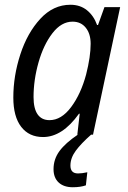

<svg xmlns="http://www.w3.org/2000/svg" viewBox="-20 -566 536 807"><path d="M485 -536 371 0H363Q321 37 298.5 67.5Q276 98 276 130Q276 163 308 163Q325 163 347 158L341 213Q318 221 286 221Q248 221 226.5 201Q205 181 205 145Q205 103 230 69Q255 35 307 0H305L315 -88H312Q242 10 161 10Q102 10 69 -33Q36 -76 36 -156Q36 -247 65.5 -337.5Q95 -428 149.5 -487Q204 -546 276 -546Q317 -546 345.5 -523Q374 -500 388 -461H392L419 -536ZM342 -253Q361 -328 361 -382Q361 -424 340.5 -449.5Q320 -475 285 -475Q238 -475 200.5 -426.5Q163 -378 142 -304Q121 -230 121 -158Q121 -110 138 -85.5Q155 -61 188 -61Q238 -61 279 -116Q320 -171 342 -253Z"/></svg>

Font: Noto Sans UI Narrow
Style: Italic
Weight: 400
Width: 4
Italic angle: -12°
Designer: Monotype Design Team
Foundry: Monotype Imaging Inc.
Version: Version 1.001